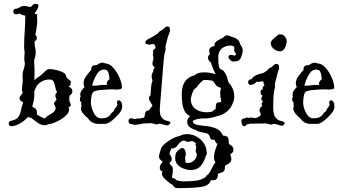

<svg xmlns="http://www.w3.org/2000/svg" viewBox="-20 -644 1778 995"><path d="M42 10H39Q32 10 28.5 5.5Q25 1 25 -4Q25 -9 28 -13Q31 -17 37 -18Q65 -23 75 -37.5Q85 -52 88.5 -71.5Q92 -91 99 -110L100 -113L94 -117Q89 -120 85 -124Q81 -128 81 -135Q81 -141 87.5 -149.5Q94 -158 98 -163V-164Q94 -169 94 -182Q94 -193 96 -204.5Q98 -216 98 -223Q98 -230 97.5 -237.5Q97 -245 97 -254Q97 -270 102.5 -284.5Q108 -299 109 -314Q106 -328 106 -339Q106 -347 106.5 -355.5Q107 -364 108 -373Q105 -387 105 -399Q105 -440 108 -482Q111 -524 111 -563Q94 -565 81 -574Q71 -570 63 -570Q49 -570 49 -585Q49 -590 52.5 -594.5Q56 -599 63 -599Q72 -599 82 -606Q92 -613 105 -613Q116 -613 123 -610.5Q130 -608 140 -608Q147 -615 151 -619.5Q155 -624 168 -624Q179 -624 179 -614Q179 -605 172 -593.5Q165 -582 160 -577Q160 -576 160.5 -575Q161 -574 161 -572L173 -571Q172 -567 172 -564Q172 -561 172 -557Q172 -550 172.5 -543.5Q173 -537 173 -530Q173 -527 171.5 -514Q170 -501 167.5 -486Q165 -471 163 -462L165 -461Q171 -457 171 -448Q171 -436 159 -429Q159 -412 162 -399Q165 -386 165 -372Q165 -368 164.5 -363.5Q164 -359 163 -354L162 -348Q162 -342 158 -338Q158 -336 157.5 -333Q157 -330 157 -326Q157 -316 158 -303Q159 -290 159 -282Q159 -270 159 -256Q159 -242 158 -228Q169 -239 181.5 -246.5Q194 -254 212 -273Q216 -277 222 -281.5Q228 -286 238 -286Q246 -286 265 -282.5Q284 -279 301.5 -271.5Q319 -264 322 -252Q324 -241 330 -236.5Q336 -232 341.5 -228.5Q347 -225 347 -215Q347 -213 346.5 -210.5Q346 -208 345 -205V-202Q342 -201 339.5 -199Q337 -197 335 -196L336 -195Q344 -192 349.5 -186Q355 -180 355 -170Q355 -163 351 -158Q347 -153 341 -149L340 -148Q340 -144 339.5 -139.5Q339 -135 339 -130Q339 -125 340 -119.5Q341 -114 344 -110Q347 -106 347 -101Q347 -93 336 -88H335Q338 -82 338 -77Q338 -62 325 -48.5Q312 -35 293.5 -24Q275 -13 257 -6.5Q239 0 228 0Q223 5 216 5Q194 5 178.5 -5.5Q163 -16 150.5 -26.5Q138 -37 124 -37Q107 -18 84.5 -5Q62 8 42 10ZM213 -30Q221 -41 233 -47Q245 -53 255.5 -61Q266 -69 269 -83Q266 -93 263 -98.5Q260 -104 260 -108Q260 -114 273 -127Q271 -133 269 -139Q267 -145 267 -150Q267 -160 276 -166Q269 -177 266.5 -192.5Q264 -208 258.5 -220Q253 -232 237 -232Q197 -232 171 -200Q167 -193 163.5 -185Q160 -177 157 -168Q158 -164 158 -161Q158 -158 158 -154Q158 -139 155 -124Q152 -109 148 -94V-93L149 -89Q163 -85 168 -76Q173 -67 171 -53V-51Q178 -46 189.5 -39.5Q201 -33 213 -30Z M491 -2Q455 -2 436 -31Q423 -41 411.5 -54.5Q400 -68 400 -82Q400 -89 403 -96Q398 -107 402 -111L403 -112Q400 -114 397 -118Q394 -122 394 -129Q394 -139 398 -144L397 -145Q396 -148 396 -154Q396 -165 403.5 -175.5Q411 -186 418 -193Q413 -203 413 -212Q413 -232 427.5 -251Q442 -270 453 -282Q451 -306 475 -306Q482 -306 490.5 -312.5Q499 -319 512 -319Q517 -319 520 -318Q523 -317 526 -315Q548 -315 567.5 -292.5Q587 -270 599.5 -241Q612 -212 612 -190Q611 -184 605 -182.5Q599 -181 591 -180H583Q576 -180 569.5 -180.5Q563 -181 560 -181Q550 -181 532 -180Q514 -179 496 -177Q478 -175 469 -171Q459 -167 455 -150Q451 -133 451 -110Q451 -99 457 -80Q463 -61 474.5 -46Q486 -31 503 -31Q525 -31 536.5 -37Q548 -43 555 -54Q557 -59 564 -63.5Q571 -68 572 -74Q574 -80 580 -87Q586 -94 588 -101Q589 -103 587.5 -106.5Q586 -110 586 -114Q586 -117 588 -120.5Q590 -124 596 -124Q602 -124 607.5 -116.5Q613 -109 613 -95Q613 -92 613 -89Q613 -86 612 -83Q609 -71 606 -68Q605 -65 602 -62Q599 -59 596 -54Q589 -46 576.5 -33.5Q564 -21 549.5 -11.5Q535 -2 523 -2ZM457 -201Q460 -200 463 -200Q466 -200 469 -200Q475 -200 480.5 -200.5Q486 -201 492 -202Q500 -203 507.5 -203.5Q515 -204 520 -204H534Q533 -206 533 -210Q533 -223 548 -234Q546 -245 544 -258Q542 -271 534 -280L525 -283Q522 -283 520 -284Q498 -283 486 -265.5Q474 -248 467 -230Q464 -224 462.5 -217.5Q461 -211 457 -201Z M847 6Q846 6 844.5 5.5Q843 5 841 5L829 2Q822 0 816.5 -1.5Q811 -3 809 -3Q805 -3 799 -1Q793 1 790 1Q789 1 787 0Q785 -1 784 -1Q781 -2 778 -3Q775 -4 771 -4Q766 -6 759 -5.5Q752 -5 749 -5Q748 -5 740.5 -5Q733 -5 724 -4Q711 -1 697.5 1Q684 3 679 3Q674 3 669.5 1Q665 -1 660 -1Q653 -1 649.5 -6Q646 -11 646 -16Q646 -31 660 -31Q665 -31 670 -29Q675 -27 679 -27H684Q687 -29 689.5 -30Q692 -31 692 -31Q694 -31 700 -29Q708 -31 716 -32.5Q724 -34 728 -35Q730 -48 732.5 -59.5Q735 -71 753 -72V-73L756 -78Q758 -82 761.5 -86.5Q765 -91 770 -95Q768 -103 760 -114.5Q752 -126 752 -136Q752 -143 758 -147Q760 -149 761 -164Q762 -179 763.5 -196.5Q765 -214 769 -221Q771 -225 768.5 -232.5Q766 -240 766 -249Q766 -262 774 -273Q774 -285 782 -295Q770 -303 770 -314Q770 -322 773 -331Q773 -330 773.5 -331Q774 -332 775 -339Q776 -348 773 -355.5Q770 -363 775 -368Q774 -370 773.5 -372Q773 -374 773 -376Q773 -387 784 -393L787 -395Q787 -396 786.5 -396Q786 -396 786 -397Q785 -405 782 -410.5Q779 -416 771 -416Q769 -416 761 -414Q755 -412 753 -412Q751 -412 742 -415Q733 -418 733 -422Q733 -427 736 -431.5Q739 -436 742 -438Q753 -444 768 -452Q783 -460 797 -470L802 -476L804 -479Q805 -479 805 -479.5Q805 -480 806 -480L813 -485L822 -490Q823 -491 824.5 -492Q826 -493 827 -494Q831 -498 836.5 -502.5Q842 -507 846 -507Q856 -507 858 -502Q860 -497 861 -489Q861 -482 860 -480L854 -464Q849 -451 845.5 -435.5Q842 -420 838 -405Q837 -401 838 -396Q839 -391 838 -387Q836 -377 833.5 -367.5Q831 -358 830 -348Q829 -340 826.5 -311Q824 -282 821 -243.5Q818 -205 815 -168Q812 -131 810 -105.5Q808 -80 808 -79Q808 -76 808.5 -66Q809 -56 811 -49Q815 -34 831 -23Q833 -22 836 -21Q839 -20 841 -19Q843 -18 846 -18Q849 -18 852 -16Q856 -15 859.5 -14Q863 -13 863 -9Q863 -4 857.5 1Q852 6 847 6Z M900 331Q890 331 884 326Q878 321 875 314Q868 311 862.5 307.5Q857 304 853 299Q841 291 830 278.5Q819 266 819 256Q819 253 820 250Q821 247 822 245Q808 240 808 226Q808 214 816 204L819 200Q822 195 822 195Q822 194 821.5 193.5Q821 193 821 192Q814 187 809 181.5Q804 176 804 166Q804 162 807 151Q810 140 813.5 129.5Q817 119 819 117Q832 100 859.5 82.5Q887 65 913 60Q928 51 950 51Q981 51 1006.5 68.5Q1032 86 1044 113Q1048 122 1049 129Q1050 134 1051 140Q1052 146 1052 151Q1052 159 1047 162Q1041 189 1022.5 213Q1004 237 967 237Q952 237 933.5 230.5Q915 224 901.5 210.5Q888 197 888 176Q888 153 895 144Q902 135 915 126Q920 123 924 123Q933 123 938 133Q943 143 943 154Q943 159 941 165L939 170V172Q939 176 940.5 186Q942 196 942 200H957Q975 200 987.5 185.5Q1000 171 1000 158Q1000 152 997 148Q994 142 994 138Q994 133 995.5 127.5Q997 122 997 117V115Q990 107 996 99Q982 87 974 87Q969 88 963.5 89.5Q958 91 953 91Q949 91 945 89Q941 87 937 85Q934 85 931 85Q928 85 925 86Q909 95 900.5 109Q892 123 872 126Q870 126 869.5 125.5Q869 125 868 125Q863 136 858 152Q860 156 861 157L864 162Q866 166 868 170.5Q870 175 870 180Q870 191 862 196L858 199Q861 210 868.5 214.5Q876 219 876 239Q876 247 873 262Q871 277 873 279Q882 279 886.5 282Q891 285 894 290Q915 296 930 296Q957 296 990 293Q1023 290 1046 273Q1051 263 1059 260Q1069 247 1078 228Q1087 209 1097 196L1094 193Q1089 185 1089 171Q1089 154 1095 135Q1101 116 1106 104L1108 101H1107Q1104 101 1100.5 97.5Q1097 94 1092 81H1090Q1076 81 1072.5 76.5Q1069 72 1067.5 65.5Q1066 59 1061 53Q1056 47 1039 44Q1032 42 1024.5 41Q1017 40 1007 37Q1004 36 1002 34Q1000 32 998 31Q979 26 964.5 15.5Q950 5 950 -13Q950 -22 954.5 -29.5Q959 -37 965 -42Q939 -55 930.5 -83Q922 -111 922 -157Q922 -238 989 -254Q995 -261 1006.5 -265Q1018 -269 1040 -269Q1067 -269 1095 -260L1098 -259Q1089 -276 1082.5 -292.5Q1076 -309 1073 -320Q1066 -325 1062 -331Q1058 -337 1058 -346Q1058 -356 1068 -363L1067 -366Q1064 -374 1064 -380Q1064 -402 1091 -405V-406Q1091 -421 1101 -429Q1111 -437 1124 -442.5Q1137 -448 1145 -457Q1149 -461 1155 -461Q1162 -461 1170 -457.5Q1178 -454 1185 -452Q1221 -442 1224 -415Q1230 -408 1234 -399.5Q1238 -391 1238 -381Q1238 -369 1232 -357Q1230 -344 1222 -335Q1214 -326 1199 -326H1197Q1196 -326 1195 -325.5Q1194 -325 1193 -325Q1180 -325 1172 -333.5Q1164 -342 1164 -349Q1164 -354 1168.5 -357.5Q1173 -361 1183 -359L1192 -357L1196 -355Q1199 -357 1201 -359.5Q1203 -362 1204 -365L1203 -366Q1194 -375 1193.5 -383.5Q1193 -392 1194 -402Q1190 -404 1185 -406Q1180 -408 1175 -408Q1148 -408 1129.5 -392.5Q1111 -377 1111 -348Q1111 -314 1114 -301.5Q1117 -289 1122 -286.5Q1127 -284 1134.5 -279.5Q1142 -275 1151 -258Q1156 -248 1158.5 -237Q1161 -226 1165 -216Q1178 -202 1186 -184Q1194 -166 1194 -144Q1194 -125 1186 -109Q1177 -82 1153.5 -64Q1130 -46 1104 -42Q1070 -30 1040 -30H1024Q1020 -30 1009 -28Q998 -26 988.5 -22.5Q979 -19 979 -13Q984 0 1004 3.5Q1024 7 1050 9.5Q1076 12 1099 21.5Q1122 31 1134 55Q1137 59 1137 59Q1157 60 1161.5 69.5Q1166 79 1166 96V102Q1175 107 1182.5 113.5Q1190 120 1190 132Q1190 141 1185 146.5Q1180 152 1173 156V157Q1179 170 1179 180Q1179 191 1171.5 198.5Q1164 206 1147 214H1146V219Q1146 236 1141 242Q1136 248 1128 250Q1120 252 1109 257V260Q1109 290 1085 290Q1082 290 1079 290Q1076 290 1073 289Q1066 317 1026 324Q986 331 900 331ZM1054 -62Q1061 -62 1068 -63.5Q1075 -65 1081 -66Q1084 -71 1089 -74Q1093 -77 1097 -78Q1098 -95 1100.5 -105Q1103 -115 1126 -115V-116Q1126 -121 1126 -124.5Q1126 -128 1125 -132Q1124 -136 1122.5 -141Q1121 -146 1122 -153Q1121 -156 1121 -164Q1121 -174 1125 -183Q1124 -191 1116 -192Q1108 -193 1099 -203Q1093 -211 1089.5 -216.5Q1086 -222 1081 -226Q1053 -231 1034 -229Q1026 -223 1020 -216.5Q1014 -210 1006 -202Q1002 -191 988 -183Q984 -180 979.5 -169Q975 -158 972 -146.5Q969 -135 969 -130Q969 -97 993 -79.5Q1017 -62 1054 -62Z M1430 -378Q1415 -378 1399 -390.5Q1383 -403 1383 -421Q1383 -429 1392 -438Q1401 -447 1407 -452L1421 -463Q1423 -465 1427.5 -465.5Q1432 -466 1435 -466Q1448 -466 1457 -453.5Q1466 -441 1466 -432Q1466 -424 1462.5 -411Q1459 -398 1451.5 -388Q1444 -378 1430 -378ZM1440 8Q1440 8 1434 6Q1432 6 1429 5Q1426 4 1423 3Q1416 1 1410 -0.5Q1404 -2 1402 -2Q1398 -2 1392 0Q1386 2 1384 2Q1383 2 1380.5 1Q1378 0 1377 0Q1374 -1 1371 -2Q1368 -3 1364 -3Q1359 -5 1352 -4.5Q1345 -4 1342 -4L1281 -3Q1278 -3 1277 -4Q1269 0 1263 0H1260Q1253 10 1246 10Q1239 10 1235 2Q1231 -6 1231 -16Q1231 -30 1245 -30H1248Q1254 -35 1262 -35Q1265 -35 1271 -33Q1277 -35 1281 -35Q1287 -35 1291.5 -33.5Q1296 -32 1302 -32Q1307 -32 1315 -36Q1323 -40 1329 -44L1332 -53Q1325 -65 1325 -74Q1325 -86 1339 -94Q1336 -100 1336 -105Q1336 -112 1343 -119Q1334 -124 1334 -132Q1334 -137 1338 -144Q1340 -146 1341 -148Q1330 -153 1330 -167Q1330 -179 1342 -181Q1342 -183 1341.5 -184Q1341 -185 1341 -186Q1341 -192 1344 -196Q1347 -200 1351 -203Q1344 -211 1346 -220Q1342 -224 1333 -222Q1332 -222 1331 -221.5Q1330 -221 1328 -221Q1322 -219 1320 -219L1310 -221Q1308 -219 1308 -218Q1297 -208 1288.5 -206Q1280 -204 1280 -204Q1266 -204 1266 -219Q1266 -224 1269.5 -228.5Q1273 -233 1280 -233H1283Q1291 -247 1309 -255Q1327 -263 1343 -265Q1348 -268 1353 -271Q1358 -274 1362 -277Q1364 -278 1365.5 -280Q1367 -282 1368 -283L1370 -285Q1371 -286 1371 -286.5Q1371 -287 1371 -287L1379 -292L1388 -297Q1389 -297 1393 -301Q1396 -304 1401.5 -309Q1407 -314 1411 -313Q1421 -313 1423.5 -308Q1426 -303 1426 -295Q1427 -288 1426 -286Q1425 -285 1423.5 -281.5Q1422 -278 1420 -270Q1416 -257 1412.5 -241.5Q1409 -226 1405 -211Q1404 -207 1405 -202.5Q1406 -198 1405 -193Q1403 -183 1401 -173.5Q1399 -164 1398 -154Q1397 -142 1396.5 -124.5Q1396 -107 1396 -93.5Q1396 -80 1396 -77Q1396 -74 1397.5 -64Q1399 -54 1401 -47Q1407 -33 1422 -22Q1424 -21 1427 -20Q1430 -19 1432 -18L1444 -15Q1448 -14 1451.5 -12Q1455 -10 1455 -7V-6Q1455 -1 1450 3.5Q1445 8 1440 8Z M1591 -2Q1555 -2 1536 -31Q1523 -41 1511.5 -54.5Q1500 -68 1500 -82Q1500 -89 1503 -96Q1498 -107 1502 -111L1503 -112Q1500 -114 1497 -118Q1494 -122 1494 -129Q1494 -139 1498 -144L1497 -145Q1496 -148 1496 -154Q1496 -165 1503.5 -175.5Q1511 -186 1518 -193Q1513 -203 1513 -212Q1513 -232 1527.5 -251Q1542 -270 1553 -282Q1551 -306 1575 -306Q1582 -306 1590.5 -312.5Q1599 -319 1612 -319Q1617 -319 1620 -318Q1623 -317 1626 -315Q1648 -315 1667.5 -292.5Q1687 -270 1699.5 -241Q1712 -212 1712 -190Q1711 -184 1705 -182.5Q1699 -181 1691 -180H1683Q1676 -180 1669.5 -180.5Q1663 -181 1660 -181Q1650 -181 1632 -180Q1614 -179 1596 -177Q1578 -175 1569 -171Q1559 -167 1555 -150Q1551 -133 1551 -110Q1551 -99 1557 -80Q1563 -61 1574.5 -46Q1586 -31 1603 -31Q1625 -31 1636.5 -37Q1648 -43 1655 -54Q1657 -59 1664 -63.5Q1671 -68 1672 -74Q1674 -80 1680 -87Q1686 -94 1688 -101Q1689 -103 1687.5 -106.5Q1686 -110 1686 -114Q1686 -117 1688 -120.5Q1690 -124 1696 -124Q1702 -124 1707.5 -116.5Q1713 -109 1713 -95Q1713 -92 1713 -89Q1713 -86 1712 -83Q1709 -71 1706 -68Q1705 -65 1702 -62Q1699 -59 1696 -54Q1689 -46 1676.5 -33.5Q1664 -21 1649.5 -11.5Q1635 -2 1623 -2ZM1557 -201Q1560 -200 1563 -200Q1566 -200 1569 -200Q1575 -200 1580.5 -200.5Q1586 -201 1592 -202Q1600 -203 1607.5 -203.5Q1615 -204 1620 -204H1634Q1633 -206 1633 -210Q1633 -223 1648 -234Q1646 -245 1644 -258Q1642 -271 1634 -280L1625 -283Q1622 -283 1620 -284Q1598 -283 1586 -265.5Q1574 -248 1567 -230Q1564 -224 1562.5 -217.5Q1561 -211 1557 -201Z"/></svg>

Font: RU Serius
Style: Regular
Weight: 400
Designer: Robert E. Leuschke
Foundry: Robert E. Leuschke
Version: Version 1.011; ttfautohint (v1.8.3)